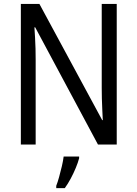

<svg xmlns="http://www.w3.org/2000/svg" viewBox="-20 -734 697 975"><path d="M572.8 0H477.5L158.7 -595.2H154.8Q156.2 -570.3 158 -543Q159.7 -515.6 160.4 -487.3Q161.1 -459 161.1 -430.2V0H85.9V-713.9H180.2L499 -124H502Q501 -147 499.5 -175.5Q498 -204.1 497.3 -233.4Q496.6 -262.7 496.6 -287.6V-713.9H572.8ZM381.8 61V69.8Q376 91.8 364.7 118.9Q353.5 146 339.1 172.9Q324.7 199.7 309.1 221.2H265.6V209.5Q272.5 192.4 280 165.3Q287.6 138.2 294.2 109.9Q300.8 81.5 303.2 61Z"/></svg>

Font: Open Sans SemiCondensed
Style: Regular
Weight: 400
Width: 4
Designer: Monotype Design Team
Foundry: Monotype Imaging Inc.
Version: Version 3.000